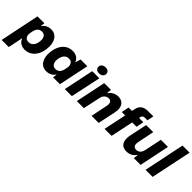

<svg xmlns="http://www.w3.org/2000/svg" viewBox="142 -1905 3233 3233"><g transform="rotate(45 1758.0 -289.0)"><path d="M-32 167 114 -540H278L269 -469L275 -468Q297 -506 339.5 -528Q382 -550 434 -550Q481 -550 517.5 -530.5Q554 -511 577.5 -474.5Q601 -438 610.5 -387.5Q620 -337 613 -275Q606 -194 573 -129.5Q540 -65 484.5 -27.5Q429 10 352 10Q316 10 283.5 -3Q251 -16 228.5 -39Q206 -62 197 -93H191L137 167ZM313 -126Q349 -126 376 -144Q403 -162 420 -194.5Q437 -227 441 -270Q447 -316 437.5 -348Q428 -380 406 -397Q384 -414 351 -414Q319 -414 295 -400.5Q271 -387 256.5 -362.5Q242 -338 235 -305L225 -257Q217 -220 225 -190Q233 -160 255.5 -143Q278 -126 313 -126Z M869 10Q822 10 785.5 -9.5Q749 -29 725.5 -66Q702 -103 692.5 -153.5Q683 -204 690 -265Q698 -347 730.5 -411.5Q763 -476 819 -513Q875 -550 951 -550Q988 -550 1020 -537.5Q1052 -525 1075 -501.5Q1098 -478 1107 -448H1113L1140 -540H1301L1189 0H1025L1035 -71L1028 -72Q1007 -34 964.5 -12Q922 10 869 10ZM953 -126Q985 -126 1008.5 -139.5Q1032 -153 1047 -178Q1062 -203 1069 -235L1079 -283Q1087 -320 1079 -350Q1071 -380 1048.5 -397Q1026 -414 991 -414Q955 -414 928 -396Q901 -378 884.5 -345.5Q868 -313 862 -270Q857 -225 866.5 -192.5Q876 -160 898 -143Q920 -126 953 -126Z M1305 0 1418 -540H1588L1473 0ZM1523 -594Q1483 -594 1461 -614Q1439 -634 1439 -666Q1439 -701 1465.5 -723Q1492 -745 1535 -745Q1575 -745 1597 -725Q1619 -705 1619 -673Q1619 -638 1593 -616Q1567 -594 1523 -594Z M1591 0 1703 -540H1865L1855 -460H1863Q1888 -501 1935.5 -525.5Q1983 -550 2033 -550Q2067 -550 2098.5 -538Q2130 -526 2153 -498Q2176 -470 2183.5 -423.5Q2191 -377 2176 -308L2111 0H1942L2002 -291Q2011 -331 2007 -358Q2003 -385 1985.5 -399.5Q1968 -414 1937 -414Q1911 -414 1887.5 -401Q1864 -388 1847.5 -365Q1831 -342 1825 -310L1759 0Z M2252 0 2337 -405H2256L2284 -540H2365L2378 -600Q2390 -660 2434 -694.5Q2478 -729 2561 -729H2685L2660 -612H2605Q2577 -612 2561 -603Q2545 -594 2539 -570L2533 -540H2635L2607 -405H2504L2419 0Z M2780 10Q2719 10 2681.5 -18Q2644 -46 2632.5 -100.5Q2621 -155 2637 -232L2702 -540H2871L2811 -249Q2803 -210 2807 -182.5Q2811 -155 2829 -140.5Q2847 -126 2878 -126Q2907 -126 2929.5 -139Q2952 -152 2967 -175.5Q2982 -199 2988 -230L3053 -540H3222L3110 0H2949L2958 -81H2951Q2920 -32 2875.5 -11Q2831 10 2780 10Z M3228 0 3379 -729H3548L3396 0Z"/></g></svg>

Font: Mona Sans ExtraLight ExtraBold
Style: Italic
Weight: 800
Italic angle: -11.6951°
Version: Version 2.000